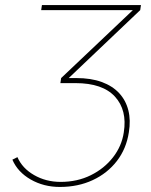

<svg xmlns="http://www.w3.org/2000/svg" viewBox="-20 -730 599 760"><path d="M282 -421Q340 -421 382.5 -405.5Q425 -390 451.5 -361.5Q478 -333 488 -293.5Q498 -254 490 -206Q480 -141 442.5 -92.5Q405 -44 347 -17Q289 10 217 10Q153 10 101.5 -19.5Q50 -49 29 -98L49 -108Q68 -64 115 -37Q162 -10 220 -10Q286 -10 339.5 -36.5Q393 -63 427.5 -107.5Q462 -152 470 -206Q484 -294 435 -347.5Q386 -401 279 -401H219L222 -421ZM222 -421 506 -690H143L146 -710H538L535 -690L252 -421Z"/></svg>

Font: Raleway Thin
Style: Italic
Weight: 100
Italic angle: -12°
Designer: Matt McInerney, Pablo Impallari, Rodrigo Fuenzalida
Foundry: Matt McInerney, Pablo Impallari, Rodrigo Fuenzalida
Version: Version 4.026